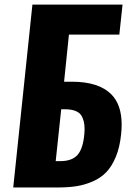

<svg xmlns="http://www.w3.org/2000/svg" viewBox="-20 -830 589 850"><path d="M226.6 -116.7H247.6Q299.3 -116.7 323.7 -144.8Q348.1 -172.9 353.5 -238.3Q354.5 -249 354.5 -258.3Q354.5 -295.9 340.3 -318.4Q322.8 -345.7 269.5 -346.2H251ZM38.6 0 123.5 -809.6H522.5L508.3 -676.8H285.2L263.7 -468.3H297.4Q417.5 -468.3 473.1 -412.1Q518.6 -366.2 518.6 -277.8Q518.6 -257.8 516.1 -234.9Q510.3 -177.7 492.7 -135.5Q475.1 -93.3 450.4 -67.6Q425.8 -42 390.1 -26.6Q354.5 -11.2 317.9 -5.6Q281.2 0 233.9 0Z"/></svg>

Font: Oswald
Style: Bold
Weight: 700
Designer: Vernon Adams
Foundry: Vernon Adams
Version: 3.0; ttfautohint (v0.94.23-7a4d-dirty) -l 8 -r 50 -G 200 -x 